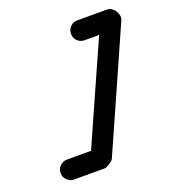

<svg xmlns="http://www.w3.org/2000/svg" viewBox="-118 -678 739 816"><g transform="rotate(-20 251.0 -270.5)"><path d="M323 -496Q304 -496 291 -509Q278 -522 278 -541Q278 -560 291 -573Q304 -586 323 -586Q357 -586 390.5 -586Q424 -586 458 -586Q468 -586 477.5 -579.5Q487 -573 493 -564Q499 -554 501 -543Q503 -532 499 -523Q439 -387 379 -252Q319 -117 259 18Q256 25 240 35Q225 45 217 45Q183 45 148.5 45Q114 45 79 45Q79 45 79 45Q79 45 79 45Q61 45 47.5 32Q34 19 34 0Q34 -19 47.5 -32Q61 -45 79 -45Q114 -45 148.5 -45Q183 -45 217 -45Q221 -45 214.5 -39.5Q208 -34 199 -28Q190 -22 182.5 -18.5Q175 -15 176 -18Q236 -154 296.5 -289Q357 -424 417 -559Q421 -569 432 -560Q443 -551 452 -537Q461 -523 464.5 -509.5Q468 -496 458 -496Q424 -496 390.5 -496Q357 -496 323 -496Q323 -496 323 -496Q323 -496 323 -496Z"/></g></svg>

Font: FRB American Cursive Black
Style: Bold Italic
Weight: 900
Italic angle: -25°
Version: Version 2.0;Modular Font Editor K font №1